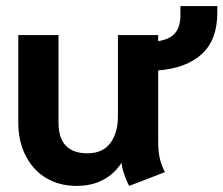

<svg xmlns="http://www.w3.org/2000/svg" viewBox="-20 -600 733 630"><path d="M693 -580V-558Q693 -469 642 -422.5Q591 -376 499 -369V-136Q499 -106 503.5 -84Q508 -62 521 -35L404 10Q395 -6 387.5 -28Q380 -50 379 -66Q329 10 231 10Q175 10 132 -15.5Q89 -41 64.5 -88.5Q40 -136 40 -198V-485H172V-198Q172 -97 267 -97Q317 -97 342 -130.5Q367 -164 367 -219V-485H499V-465Q538 -471 555 -492Q572 -513 572 -550V-580Z"/></svg>

Font: Niramit
Style: Bold
Weight: 700
Designer: Katatrad Aksorn Co.,Ltd.
Foundry: Cadson Demak Co.,Ltd.
Version: Version 1.001; ttfautohint (v1.6)